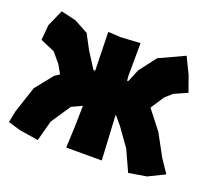

<svg xmlns="http://www.w3.org/2000/svg" viewBox="-103 -633 852 768"><g transform="rotate(20 323.5 -249.5)"><path d="M242.2 -492.2 246.1 -328.1 238.3 -329.1 194.3 -398.4 162.1 -459 102.5 -491.2 39.1 -505.9 7.8 -435.5 2 -371.1 63.5 -344.7 98.6 -302.7 119.1 -266.6 98.6 -252.9 39.1 -178.7 2 -66.4 -7.8 -17.6 44.9 -2 125 10.7 148.4 -76.2 204.1 -159.2 248 -179.7 246.1 -85 242.2 0H321.3H393.6L383.8 -179.7V-191.4L415 -154.3L468.8 -79.1L509.8 10.7L585.9 -2L655.3 -36.1L617.2 -92.8L567.4 -184.6L515.6 -251L504.9 -264.6L505.9 -267.6L542 -322.3L570.3 -347.7L627 -373L603.5 -439.5L569.3 -509.8L461.9 -460L407.2 -388.7L384.8 -335L379.9 -334L377.9 -355.5L378.9 -494.1L294.9 -489.3Z"/></g></svg>

Font: MaokenAssortedSans-Lite
Style: Lite
Weight: 400
Version: Version 1.400